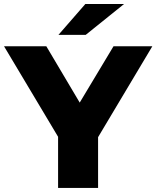

<svg xmlns="http://www.w3.org/2000/svg" viewBox="-40 -929 773 949"><path d="M247.1 0V-252.9L-20 -700.2H189L354 -421.9L521 -700.2H712.9L444.8 -251V0ZM249 -756.8 381.8 -909.2H573.2L383.8 -756.8Z"/></svg>

Font: Montserrat ExtraBold
Style: Regular
Weight: 800
Designer: Julieta Ulanovsky
Foundry: Julieta Ulanovsky
Version: Version 9.000